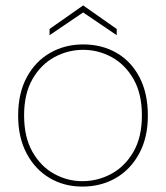

<svg xmlns="http://www.w3.org/2000/svg" viewBox="-20 -677 614 709"><path d="M284 12Q217 12 163.5 -19.5Q110 -51 78.5 -110Q47 -169 47 -250Q47 -333 79 -392Q111 -451 165.5 -482Q220 -513 287 -513Q356 -513 410 -482Q464 -451 495 -392Q526 -333 526 -250Q526 -169 494 -110Q462 -51 407.5 -19.5Q353 12 284 12ZM284 -8Q341 -8 391 -35Q441 -62 472.5 -116Q504 -170 504 -251Q504 -331 473 -385Q442 -439 392.5 -466Q343 -493 287 -493Q231 -493 181 -466Q131 -439 100 -385Q69 -331 69 -251Q69 -170 100 -116Q131 -62 180 -35Q229 -8 284 -8ZM163 -547V-570L287 -657L411 -570V-547L287 -631Z"/></svg>

Font: DM Sans 17pt Thin
Style: Regular
Weight: 250
Version: Version 4.004;gftools[0.9.30]